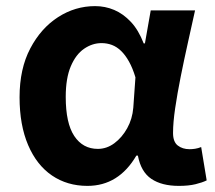

<svg xmlns="http://www.w3.org/2000/svg" viewBox="-20 -594 703 628"><path d="M266 14Q200 14 150 -20Q100 -54 72 -119.5Q44 -185 44 -276Q44 -369 79 -435.5Q114 -502 170 -538Q226 -574 291 -574Q324 -574 353.5 -561.5Q383 -549 408 -522.5Q433 -496 450 -452H454L473 -560H618Q607 -510 594.5 -454Q582 -398 571 -343Q560 -288 553 -240.5Q546 -193 546 -159Q546 -130 561.5 -118Q577 -106 600 -106Q609 -106 618.5 -107.5Q628 -109 638 -113L656 -4Q642 3 619.5 8.5Q597 14 565 14Q509 14 475 -9Q441 -32 431 -85H426Q368 14 266 14ZM300 -107Q329 -107 354 -125.5Q379 -144 396 -174.5Q413 -205 416 -242L423 -341Q414 -371 402 -392.5Q390 -414 376 -427.5Q362 -441 346 -447Q330 -453 312 -453Q282 -453 255 -434.5Q228 -416 211.5 -377Q195 -338 195 -277Q195 -191 223 -149Q251 -107 300 -107Z"/></svg>

Font: Noto Sans KR
Style: Bold
Weight: 700
Designer: Ryoko NISHIZUKA  (kana, bopomofo & ideographs); Paul D. Hunt (Latin, Greek & Cyrillic); Sandoll Communications , Soo-you
Foundry: Adobe
Version: Version 2.004-H2;hotconv 1.0.118;makeotfexe 2.5.65603